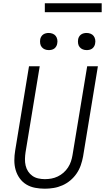

<svg xmlns="http://www.w3.org/2000/svg" viewBox="-20 -1137 640 1165"><path d="M252 8Q222 8 193 2.5Q164 -3 140 -17.5Q116 -32 99.5 -55Q83 -78 75 -105.5Q67 -133 67 -163Q67 -193 72 -223L156 -735H221L135 -213Q132 -193 131.5 -172.5Q131 -152 135.5 -132.5Q140 -113 150.5 -97Q161 -81 176.5 -70Q192 -59 212 -54.5Q232 -50 252 -50Q272 -50 291.5 -53.5Q311 -57 330 -66Q349 -75 365 -89Q381 -103 392.5 -120.5Q404 -138 410.5 -157.5Q417 -177 420 -196L509 -735H574L484 -187Q479 -160 470 -134Q461 -108 445 -84.5Q429 -61 407 -42.5Q385 -24 359 -12.5Q333 -1 305.5 3.5Q278 8 252 8ZM506 -833Q493 -833 482 -837.5Q471 -842 463.5 -851Q456 -860 454 -872.5Q452 -885 454 -898Q455 -906 460 -914.5Q465 -923 472.5 -928Q480 -933 488.5 -935Q497 -937 505 -937Q518 -937 529.5 -932.5Q541 -928 548 -919Q555 -910 557.5 -897.5Q560 -885 557 -872Q556 -864 551 -855.5Q546 -847 539 -842Q532 -837 523 -835Q514 -833 506 -833ZM276 -833Q263 -833 252 -837.5Q241 -842 233.5 -851Q226 -860 224 -872.5Q222 -885 224 -898Q225 -906 230 -914.5Q235 -923 242.5 -928Q250 -933 258.5 -935Q267 -937 275 -937Q288 -937 299.5 -932.5Q311 -928 318 -919Q325 -910 327.5 -897.5Q330 -885 327 -872Q326 -864 321 -855.5Q316 -847 309 -842Q302 -837 293 -835Q284 -833 276 -833ZM597 -1063H252V-1117H597Z"/></svg>

Font: Iosevka Light Extended Oblique
Style: Regular
Weight: 300
Width: 7
Italic angle: -9°
Monospace: yes
Designer: Belleve Invis
Foundry: Belleve Invis
Version: Version 32.5.0; ttfautohint (v1.8.4)